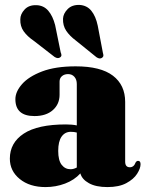

<svg xmlns="http://www.w3.org/2000/svg" viewBox="-20 -748 594 780"><path d="M20 -103.5Q20 -168 76.5 -205.2Q133 -242.5 248 -242.5Q273.5 -242.5 292 -238.5V-406.5Q292 -425 282.2 -436Q272.5 -447 256.5 -447Q241.5 -447 231.8 -438.8Q222 -430.5 222 -416.5V-363Q222 -325 194.8 -300.8Q167.5 -276.5 120 -276.5Q42.5 -276.5 42.5 -345Q42.5 -375.5 69.5 -406.2Q96.5 -437 151 -457.8Q205.5 -478.5 287.5 -478.5Q389 -478.5 438.8 -440.5Q488.5 -402.5 488.5 -334V-91.5Q488.5 -68.5 507.5 -68.5Q524 -68.5 531 -88Q535 -94.5 541 -94.5Q551 -94.5 551 -81Q551 -64 537 -42Q523 -20 493.2 -4Q463.5 12 416.5 12Q369.5 12 341.2 -3.8Q313 -19.5 306.5 -43.5Q282 -16.5 244.2 -2.2Q206.5 12 165 12Q100.5 12 60.2 -20.8Q20 -53.5 20 -103.5ZM216.5 -135Q216.5 -96.5 230.5 -78.5Q244.5 -60.5 266.5 -60.5Q279 -60.5 292 -67.5V-209.5Q281.5 -212.5 267.5 -212.5Q244 -212.5 230.2 -193Q216.5 -173.5 216.5 -135ZM377 -644 398 -533.5Q400 -527.5 400 -522.5Q400 -517.5 395 -513.5Q385.5 -506.5 372 -515.5L288.5 -583Q263 -602 249 -623Q235 -644 236 -672Q237 -693 254.8 -711Q272.5 -729 303.5 -728Q333.5 -726 351.2 -704Q369 -682 377 -644ZM204 -646 226.5 -535.5Q229 -530 229.5 -524.8Q230 -519.5 225 -515.5Q216 -508 202 -516.5L117.5 -582Q91 -600 76.2 -620.8Q61.5 -641.5 62.5 -669.5Q62.5 -690.5 79.8 -709.2Q97 -728 128 -727Q157.5 -726 176 -704.5Q194.5 -683 204 -646Z"/></svg>

Font: Fraunces 72pt S000 Black
Style: Regular
Weight: 900
Version: Version 1.000; ttfautohint (v1.8.3)